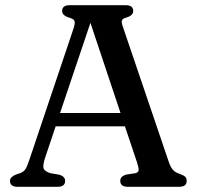

<svg xmlns="http://www.w3.org/2000/svg" viewBox="-20 -720 760 740"><path d="M231 -23Q231 0 202 0H48Q18.5 0 18.5 -23Q18.5 -37 39.5 -46.5L58.5 -53Q72 -58.5 78.2 -68.2Q84.5 -78 93.5 -105L264.5 -613.5Q270 -632 267 -639.5Q264 -647 247 -652Q219.5 -660 219.5 -677.5Q219.5 -700 249 -700H464Q493.5 -700 493.5 -677.5Q493.5 -660 466 -652Q453 -648.5 450.2 -641.8Q447.5 -635 452.5 -620L629 -100.5Q636.5 -77 646 -66Q655.5 -55 673.5 -49.5Q689 -44 694.2 -38.2Q699.5 -32.5 699.5 -23Q699.5 0 670 0H473Q443.5 0 443.5 -23Q443.5 -40 465.5 -47L502 -52.5Q514.5 -56 514.5 -65Q514.5 -74 508 -94.5L461.5 -233H194.5L154 -112.5Q145 -85 147.5 -72.8Q150 -60.5 174 -52.5L209 -46.5Q231 -39.5 231 -23ZM211.5 -284.5H444.5L328.5 -632Z"/></svg>

Font: Fraunces 9pt Soft
Style: Regular
Weight: 400
Version: Version 1.000;[0bf87f6ff]